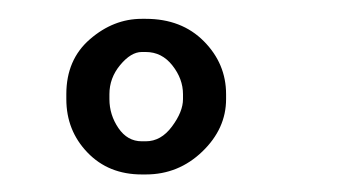

<svg xmlns="http://www.w3.org/2000/svg" viewBox="-20 -812 373 209"><path d="M134.3 -658.2H138.7Q155.3 -658.2 167.2 -674.3Q179.2 -690.4 179.2 -704.1V-709.5Q179.2 -726.1 167.7 -740.7Q156.2 -755.4 138.7 -755.4H134.3Q122.6 -755.4 110.8 -741.2Q99.1 -727.1 99.1 -709.5V-704.1Q99.1 -687 108.9 -672.6Q118.7 -658.2 134.3 -658.2ZM52.2 -704.1V-709.5Q52.2 -747.1 77.9 -769.3Q103.5 -791.5 134.3 -791.5H138.7Q177.7 -791.5 201.9 -767.1Q226.1 -742.7 226.1 -709.5V-704.1Q226.1 -671.9 200.2 -647Q174.3 -622.1 138.7 -622.1H134.3Q98.1 -622.1 75.2 -646Q52.2 -669.9 52.2 -704.1Z"/></svg>

Font: Resagnicto
Style: Bold
Weight: 700
Version: Version 0.9991